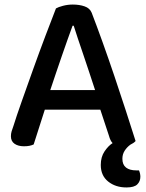

<svg xmlns="http://www.w3.org/2000/svg" viewBox="-20 -634 642 844"><path d="M421 -152H177L128 1Q119 5 109 7Q99 9 85 9Q60 9 44 -2Q28 -13 28 -35Q28 -46 31 -56.5Q34 -67 39 -80Q52 -122 75.5 -188.5Q99 -255 125.5 -329Q152 -403 179 -474.5Q206 -546 226 -597Q236 -603 257 -608.5Q278 -614 300 -614Q329 -614 352 -606Q375 -598 383 -578Q405 -521 431 -448.5Q457 -376 483 -299Q509 -222 533 -148Q557 -74 576 -14Q568 -5 553 2Q538 13 528 28.5Q518 44 518 64Q518 90 534 102.5Q550 115 579 115H591Q597 129 597 143Q597 163 583.5 176.5Q570 190 536 190Q488 190 455.5 164Q423 138 423 91Q423 56 439.5 31.5Q456 7 475 -5Q465 -15 459 -37ZM299 -521Q289 -494 277 -460Q265 -426 252 -388.5Q239 -351 226 -312.5Q213 -274 201 -238H398Q385 -278 371.5 -318.5Q358 -359 345.5 -396Q333 -433 322 -465.5Q311 -498 304 -521Z"/></svg>

Font: Baloo Tammudu 2 Medium
Style: Regular
Weight: 500
Designer: Maithili Shingre, Omkar Shende and Ek Type
Foundry: Ek Type
Version: Version 1.640;hotconv 1.0.111;makeotfexe 2.5.65597; ttfautoh